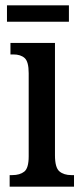

<svg xmlns="http://www.w3.org/2000/svg" viewBox="-20 -696 308 716"><path d="M16 0V-43H26Q54 -43 70.5 -56Q87 -69 87 -113V-423Q87 -466 72 -479.5Q57 -493 30 -493H19V-536H185V-117Q185 -71 201.5 -57Q218 -43 246 -43H256V0ZM6 -615V-676H237V-615Z"/></svg>

Font: Noto Serif Tamil ExtraCondensed Medium
Style: Regular
Weight: 500
Width: 2
Designer: Indian Type Foundry, Tom Grace, and the Monotype Design Team
Foundry: Monotype Imaging Inc.
Version: Version 2.004; ttfautohint (v1.8.4.7-5d5b)